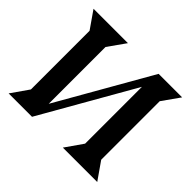

<svg xmlns="http://www.w3.org/2000/svg" viewBox="-155 -891 1097 1097"><g transform="rotate(45 393.5 -342.5)"><path d="M104 -106V-580L31 -685H309L234 -579V-120L557 -685H747L672 -579V-106L746 0H468L542 -106V-565L219 0H30Z"/></g></svg>

Font: Bluu Next Cyrillic
Style: Bold
Weight: 700
Designer: Igor Stepanchenko
Foundry: Igor Stepanchenko
Version: Version 1.000